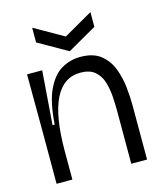

<svg xmlns="http://www.w3.org/2000/svg" viewBox="-108 -790 730 869"><g transform="rotate(-15 257.5 -355.5)"><path d="M49 0V-232L48 -513H119L100 -261H110Q117 -365 144.5 -422.5Q172 -480 212.5 -503.5Q253 -527 301 -527Q361 -527 395.5 -499.5Q430 -472 446.5 -429.5Q463 -387 468 -340Q473 -293 473 -254V0H399V-247Q399 -280 396.5 -316.5Q394 -353 384 -385Q374 -417 350 -437.5Q326 -458 283 -458Q123 -458 123 -134V0ZM125 -711 262 -633 398 -711V-642L262 -564L125 -642Z"/></g></svg>

Font: Bricolage Grotesque 48pt Light
Style: Regular
Weight: 300
Designer: Mathieu Triay
Foundry: Atelier Triay
Version: Version 1.000; ttfautohint (v1.8.4.7-5d5b);gftools[0.9.32]